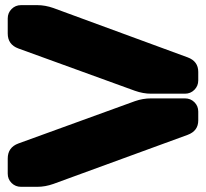

<svg xmlns="http://www.w3.org/2000/svg" viewBox="-20 -720 794 740"><path d="M9.8 -590.8V-648.9Q9.8 -670.4 24.7 -685.3Q39.6 -700.2 61 -700.2H124Q154.3 -700.2 186 -689L703.1 -499Q744.1 -483.9 744.1 -442.9V-410.2Q744.1 -388.7 729.2 -373.8Q714.4 -358.9 692.9 -358.9H562Q531.7 -358.9 500 -370.1L50.8 -533.2Q9.8 -548.3 9.8 -590.8ZM50.8 -167 500 -330.1Q530.3 -340.8 562 -340.8H692.9Q714.4 -340.8 729.2 -326.2Q744.1 -311.5 744.1 -290V-255.9Q744.1 -215.3 703.1 -200.2L186 -11.2Q154.3 0 124 0H61Q39.6 0 24.7 -14.6Q9.8 -29.3 9.8 -50.8V-108.9Q9.8 -151.9 50.8 -167Z"/></svg>

Font: Nastup Soft
Style: Regular
Weight: 400
Designer: Maksym Kobuzan
Foundry: Zakznak
Version: Version 1.020;hotconv 1.0.109;makeotfexe 2.5.65596